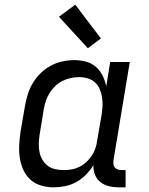

<svg xmlns="http://www.w3.org/2000/svg" viewBox="-20 -796 640 824"><path d="M210 8Q210 8 210 8Q210 8 210 8Q182 8 155.5 0Q129 -8 110 -25.5Q91 -43 80 -67.5Q69 -92 65 -118.5Q61 -145 62.5 -173.5Q64 -202 68 -230L87 -340Q91 -365 99 -390.5Q107 -416 120.5 -439Q134 -462 154 -481.5Q174 -501 198 -514Q222 -527 248 -532.5Q274 -538 299 -538Q325 -538 349 -531.5Q373 -525 391 -509.5Q409 -494 420 -472Q431 -450 436 -426L453 -530H537L467 -108Q466 -99 467 -91Q468 -83 473 -77Q478 -71 486 -68.5Q494 -66 502 -66H519V8H490Q468 8 447.5 3Q427 -2 411 -14.5Q395 -27 387.5 -46.5Q380 -66 381 -87Q367 -65 348.5 -46Q330 -27 307 -14.5Q284 -2 259 3Q234 8 210 8ZM254 -66Q271 -66 288 -69Q305 -72 321 -80Q337 -88 350.5 -100.5Q364 -113 374 -128Q384 -143 389.5 -159.5Q395 -176 397 -193L416 -303Q419 -322 420 -341Q421 -360 418 -378.5Q415 -397 408 -413.5Q401 -430 388 -442Q375 -454 357 -459.5Q339 -465 320 -465Q301 -465 283 -461Q265 -457 248 -448.5Q231 -440 217 -426.5Q203 -413 193 -397Q183 -381 177 -363.5Q171 -346 168 -328L150 -218Q147 -199 146.5 -180Q146 -161 149.5 -143.5Q153 -126 162 -110.5Q171 -95 185 -84.5Q199 -74 217 -70Q235 -66 254 -66ZM357 -589 233 -724 303 -776 413 -631Z"/></svg>

Font: Iosevka Slab Extended
Style: Italic
Weight: 400
Width: 7
Italic angle: -9°
Monospace: yes
Designer: Belleve Invis
Foundry: Belleve Invis
Version: Version 11.1.0; ttfautohint (v1.8.3)